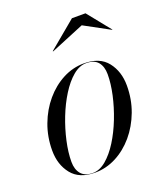

<svg xmlns="http://www.w3.org/2000/svg" viewBox="-129 -767 740 865"><g transform="rotate(-20 241.0 -335.0)"><path d="M348 -634.5 187 -568 185.5 -569.5 317.5 -679.5H382.5L471 -569.5L470.5 -568ZM178.5 10Q103 10 66.5 -36Q30 -82 30 -149.5Q30 -215 51.8 -273Q73.5 -331 111 -375.2Q148.5 -419.5 196.8 -444.8Q245 -470 298 -470Q374 -470 410.2 -423.8Q446.5 -377.5 446.5 -310Q446.5 -244.5 424.8 -186.5Q403 -128.5 365.5 -84.2Q328 -40 279.8 -15Q231.5 10 178.5 10ZM168.5 8Q201 8 232.2 -18.2Q263.5 -44.5 290.8 -88Q318 -131.5 338.5 -184Q359 -236.5 370.8 -289.8Q382.5 -343 382.5 -387.5Q382.5 -424.5 364.5 -446Q346.5 -467.5 308 -467.5Q275.5 -467.5 244.2 -441.2Q213 -415 185.8 -371.5Q158.5 -328 138 -275.5Q117.5 -223 105.8 -169.8Q94 -116.5 94 -72Q94 -35.5 112.2 -13.8Q130.5 8 168.5 8Z"/></g></svg>

Font: Bodoni* 96pt
Style: Italic
Weight: 400
Italic angle: -13°
Version: Version 2.3